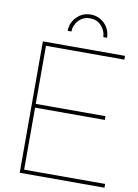

<svg xmlns="http://www.w3.org/2000/svg" viewBox="-96 -944 723 1006"><g transform="rotate(10 266.0 -440.5)"><path d="M81 -699V0H532V-20H101V-350H472V-370H101V-679H518V-699ZM199 -776H219C220 -800 229 -820 245 -837C261 -853 281 -861 304 -861C327 -861 347 -853 363 -837C379 -820 388 -800 389 -776H409C408 -806 398 -831 378 -851C357 -871 333 -881 304 -881C275 -881 251 -871 231 -851C210 -831 200 -806 199 -776Z"/></g></svg>

Font: Argentum Sans Thin
Style: Regular
Weight: 250
Designer: Julieta Ulanovsky
Foundry: Julieta Ulanovsky
Version: Version 5.001;February 15, 2019;FontCreator 11.5.0.2425 64-b